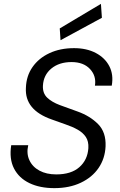

<svg xmlns="http://www.w3.org/2000/svg" viewBox="-20 -961 623 993"><path d="M261 12Q186 12 132 -14Q78 -40 52.5 -89.5Q27 -139 38 -210H126Q116 -167 132 -132.5Q148 -98 184 -78.5Q220 -59 271 -59Q348 -59 390.5 -96.5Q433 -134 437 -195Q439 -230 424 -252.5Q409 -275 381.5 -290.5Q354 -306 319.5 -317.5Q285 -329 248 -343Q107 -392 114 -507Q116 -568 148 -614Q180 -660 235.5 -686Q291 -712 363 -712Q428 -712 475.5 -687Q523 -662 545.5 -618.5Q568 -575 558 -518H471Q479 -568 445.5 -604Q412 -640 350 -640Q286 -640 245.5 -606.5Q205 -573 202 -518Q200 -479 224 -456Q248 -433 289.5 -417.5Q331 -402 382 -384Q446 -361 487.5 -319Q529 -277 526 -204Q523 -141 490 -92.5Q457 -44 398 -16Q339 12 261 12ZM293 -753 289 -814 502 -941 507 -869Z"/></svg>

Font: DM Sans Italic
Style: Regular
Weight: 400
Italic angle: -10°
Designer: Colophon Foundry, Jonny Pinhorn
Foundry: Colophon Foundry
Version: Version 4.004; ttfautohint (v1.8.4.7-5d5b)